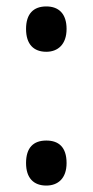

<svg xmlns="http://www.w3.org/2000/svg" viewBox="-20 -566 288 597"><path d="M61 -476C61 -428 85 -405 124 -405C160 -405 187 -428 187 -476C187 -523 163 -546 124 -546C84 -546 61 -523 61 -476ZM61 -59C61 -12 85 11 124 11C160 11 187 -11 187 -59C187 -109 162 -129 124 -129C84 -129 61 -107 61 -59Z"/></svg>

Font: Noto Sans Armenian Condensed Medium
Style: Regular
Weight: 500
Width: 3
Designer: Monotype Design Team
Foundry: Monotype Imaging Inc.
Version: Version 2.008